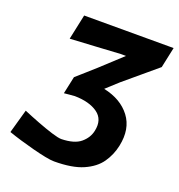

<svg xmlns="http://www.w3.org/2000/svg" viewBox="-131 -822 880 945"><g transform="rotate(20 309.0 -350.0)"><path d="M255.5 12.5Q238 12.5 207.8 6.5Q177.5 0.5 141 -9Q104.5 -18.5 68.8 -29.2Q33 -40 4.5 -50L39.5 -174.5Q78.5 -158 121.5 -141.5Q164.5 -125 200 -114Q235.5 -103 251.5 -103Q319.5 -104.5 352.2 -132Q385 -159.5 393 -198Q406.5 -260.5 362.5 -292Q318.5 -323.5 242 -324.5Q229 -323.5 214 -322.2Q199 -321 186.5 -319.5L206 -410.5Q227 -429 251.2 -450.5Q275.5 -472 300 -494L411 -596.5H383Q324.5 -593 258.8 -589.2Q193 -585.5 121.5 -581.5L149.5 -713H618L595 -605Q553.5 -570 511.8 -535Q470 -500 428 -464.5L365.5 -407.5Q458 -388 505 -326Q552 -264 532 -170Q521.5 -120 492.8 -78.8Q464 -37.5 407.2 -12.5Q350.5 12.5 255.5 12.5Z"/></g></svg>

Font: Commissioner Loud SemiBold
Style: Italic
Weight: 600
Italic angle: -12°
Designer: Kostas Bartsokas
Foundry: Kostas Bartsokas
Version: Version 1.000; ttfautohint (v1.8.3)